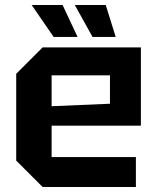

<svg xmlns="http://www.w3.org/2000/svg" viewBox="-20 -750 630 770"><path d="M45 -106V-454L151 -560H545V-246H187V-120H525V0H151ZM187 -324 421 -334V-448H187ZM404 -730 444 -602H351L280 -730ZM231 -730 291 -602H195L107 -730Z"/></svg>

Font: Tektur SemiBold
Style: Regular
Weight: 600
Designer: Adam Jagosz
Foundry: Adam Jagosz
Version: Version 1.005;gftools[0.9.30]